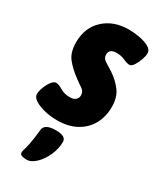

<svg xmlns="http://www.w3.org/2000/svg" viewBox="-205 -597 754 903"><g transform="rotate(30 172.0 -145.5)"><path d="M135 8Q99 8 66 0Q33 -8 12 -21.5Q-9 -35 -9 -52Q-9 -67 -1 -88.5Q7 -110 19 -126.5Q31 -143 44 -143Q58 -143 80 -129.5Q102 -116 132 -116Q153 -116 163.5 -125.5Q174 -135 174 -150Q174 -171 155.5 -183Q137 -195 116 -211Q78 -239 53.5 -270Q29 -301 29 -355Q29 -435 81 -483Q133 -531 216 -531Q242 -531 273 -525.5Q304 -520 325.5 -508Q347 -496 346 -475Q346 -463 339 -442.5Q332 -422 321 -405Q310 -388 299 -388Q286 -388 265.5 -397.5Q245 -407 220 -407Q180 -407 180 -375Q180 -355 199.5 -343.5Q219 -332 242 -317Q280 -291 303.5 -258.5Q327 -226 327 -175Q327 -123 304.5 -81.5Q282 -40 238.5 -16Q195 8 135 8ZM103 240Q89 240 77.5 236.5Q66 233 66 222Q66 213 69.5 203.5Q73 194 78.5 168Q84 142 90 86Q91 70 106.5 60.5Q122 51 155 51Q210 51 210 82Q210 118 194 154.5Q178 191 153 215.5Q128 240 103 240Z"/></g></svg>

Font: Asap Condensed Condensed ExtraBold
Style: Italic
Weight: 800
Width: 3
Italic angle: -6°
Designer: Pablo Cosgaya
Foundry: Omnibus-Type
Version: Version 3.001; ttfautohint (v1.8.4.7-5d5b)